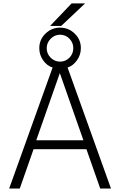

<svg xmlns="http://www.w3.org/2000/svg" viewBox="-20 -1093 691 1114"><path d="M251 -813.5Q251 -781.2 273.9 -758.3Q296.9 -735.4 328.6 -735.4Q360.4 -735.4 382.8 -758.3Q405.3 -781.2 405.3 -813.5Q405.3 -845.7 382.8 -868.7Q360.4 -891.6 328.6 -891.6Q296.9 -891.6 273.9 -868.2Q251 -844.7 251 -813.5ZM174.8 -227.5 94.7 1H33.2L285.2 -701.2Q252.9 -710.9 230.5 -742.7Q208 -774.4 208 -813.5Q208 -863.3 243.7 -897.9Q279.3 -932.6 328.6 -932.6Q377.9 -932.6 413.6 -897.9Q449.2 -863.3 449.2 -813.5Q449.2 -774.4 426.3 -742.7Q403.3 -710.9 372.1 -701.2L624 1H561.5L481.4 -227.5ZM190.4 -279.3H463.9L327.1 -668.9ZM335 -942.4H270.5L395.5 -1073.2H473.6Z"/></svg>

Font: Gen Shin Gothic Light
Style: Regular
Weight: 200
Designer: [Source Han Sans]
Ryoko NISHIZUKA  (kana & ideographs); Paul D. Hunt (Latin, Greek & Cyrillic); Wenlong ZHANG  (bopomofo
Version: Version 1.002.20150607